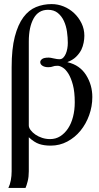

<svg xmlns="http://www.w3.org/2000/svg" viewBox="-20 -703 486 940"><path d="M312 -398Q371 -384 401.5 -335.5Q432 -287 432 -228Q432 -182 416.5 -139Q401 -96 374 -63Q347 -30 309.5 -10Q272 10 228 10Q196 10 172 2Q148 -6 121 -31V136Q121 163 115.5 184.5Q110 206 105 217H21Q29 201 33 179.5Q37 158 37 136V-373Q37 -464 52.5 -523.5Q68 -583 94.5 -618.5Q121 -654 156.5 -668.5Q192 -683 233 -683Q263 -683 291.5 -671.5Q320 -660 342.5 -639Q365 -618 379 -589.5Q393 -561 393 -528Q393 -512 389.5 -494Q386 -476 378 -459Q368 -440 352 -424.5Q336 -409 310 -399ZM121 -89Q121 -78 130 -66Q139 -54 153.5 -44Q168 -34 186.5 -28Q205 -22 225 -22Q253 -22 275 -36Q297 -50 313 -74Q329 -98 337.5 -131Q346 -164 346 -202Q346 -253 337 -287Q328 -321 315 -342Q302 -363 287.5 -372Q273 -381 262 -381Q246 -381 238.5 -377.5Q231 -374 216 -374Q199 -374 188 -381Q177 -388 177 -399Q177 -407 186 -414Q195 -421 219 -421Q226 -421 243 -417Q260 -413 271 -413Q282 -413 289.5 -420.5Q297 -428 302 -439.5Q307 -451 309.5 -465Q312 -479 312 -493Q312 -519 308 -547.5Q304 -576 293 -600Q282 -624 263 -639.5Q244 -655 215 -655Q168 -655 144.5 -612.5Q121 -570 121 -500V-485Z"/></svg>

Font: STIXGeneralUnicodeRegular
Style: Regular
Weight: 400
Designer: MicroPress Inc., with final additions and corrections provided by Coen Hoffman, Elsevier (retired)
Version: Version 1.1.0